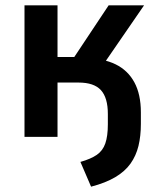

<svg xmlns="http://www.w3.org/2000/svg" viewBox="-20 -514 593 721"><path d="M322 187 282 94Q321 83 343.5 67.5Q366 52 375.5 24.5Q385 -3 385 -47V-86Q385 -147 359 -175.5Q333 -204 275 -204H196V0H72V-494H196V-300H259L388 -494H521L351 -247L302 -295Q368 -295 414 -272.5Q460 -250 484.5 -205Q509 -160 509 -92V-49Q509 -3 500 34Q491 71 470 100.5Q449 130 412.5 151.5Q376 173 322 187Z"/></svg>

Font: Nunito Sans 10pt SemiCondensed
Style: Bold
Weight: 700
Width: 4
Designer: Vernon Adams
Foundry: Vernon Adams
Version: Version 3.101;gftools[0.9.27]